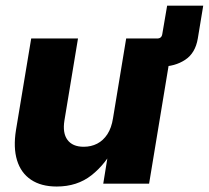

<svg xmlns="http://www.w3.org/2000/svg" viewBox="-20 -661 751 691"><path d="M490.2 -421.4 507.3 -522.5H545.9Q561.5 -522.5 564 -538.1L581.5 -640.6H711.4L691.9 -522.5Q683.1 -469.7 646.2 -445.6Q609.4 -421.4 559.1 -421.4ZM184.1 10.3Q127.9 10.3 91.6 -14.2Q55.2 -38.6 41.3 -84.2Q27.3 -129.9 37.6 -193.4L92.3 -522.5H260.7L211.9 -227.5Q204.6 -182.1 222.9 -157.5Q241.2 -132.8 281.2 -132.8Q308.1 -132.8 329.8 -144Q351.6 -155.3 366.5 -178Q381.3 -200.7 386.7 -235.4L434.1 -522.5H603L516.6 0H351.6L374 -138.2H395Q360.8 -70.8 309.3 -30.3Q257.8 10.3 184.1 10.3Z"/></svg>

Font: Inter 28pt ExtraBold
Style: Italic
Weight: 800
Italic angle: -9.3988°
Designer: Rasmus Andersson
Foundry: rsms
Version: Version 4.001;git-66647c0bb